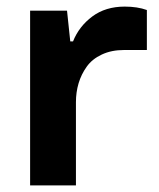

<svg xmlns="http://www.w3.org/2000/svg" viewBox="-20 -559 478 579"><path d="M70.8 0V-526.9H182.1L191.9 -434.1H200.2Q218.3 -479.5 258.3 -509.3Q298.3 -539.1 356 -539.1Q394.5 -539.1 422.9 -528.8V-408.2H354Q315.9 -408.2 286.9 -394.5Q257.8 -380.9 241.5 -357.9Q225.1 -335 217 -307.9Q209 -280.8 209 -251V0Z"/></svg>

Font: Archivo Expanded SemiBold
Style: Regular
Weight: 600
Width: 7
Designer: Hector Gatti
Foundry: Omnibus-Type
Version: Version 2.001